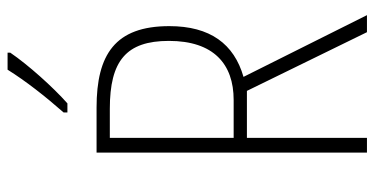

<svg xmlns="http://www.w3.org/2000/svg" viewBox="-261 -821 989 507"><g transform="rotate(-90 233.5 -567.5)"><path d="M348 -1035V-1042H303C273 -994 233 -943 190 -894V-884H214C257 -922 316 -988 348 -1035ZM203 -807H84V-93H123V-410H247L402 -93H447L284 -419C371 -444 418 -507 418 -615C418 -758 343 -807 203 -807ZM200 -772C326 -772 379 -729 379 -616C379 -498 318 -445 223 -445H123V-772Z"/></g></svg>

Font: Noto Sans Telugu UI Condensed ExtraLight
Style: Regular
Weight: 200
Width: 3
Designer: Jelle Bosma - Monotype Design Team
Foundry: Monotype Imaging Inc.
Version: Version 2.005